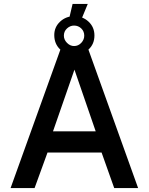

<svg xmlns="http://www.w3.org/2000/svg" viewBox="-20 -960 759 980"><path d="M34 0 294 -723H425.5L685 0H563L498.5 -181.5H222.5L156.5 0ZM250.5 -289.5H468.5L360 -604.5ZM359 -680Q316 -680 286.5 -708.2Q257 -736.5 257 -781Q257 -822 287 -849.8Q317 -877.5 359 -877.5Q402 -877.5 432 -849.5Q462 -821.5 462 -779Q462 -735 432 -707.5Q402 -680 359 -680ZM358 -725Q379.5 -725 394.8 -741.2Q410 -757.5 410 -778Q410 -800 394.8 -814.8Q379.5 -829.5 358 -829.5Q338 -829.5 322 -814.8Q306 -800 306 -778Q306 -757.5 322 -741.2Q338 -725 358 -725ZM330 -853 350.5 -940H428L392 -853Z"/></svg>

Font: Public Sans SemiBold
Style: Regular
Weight: 600
Designer: The Public Sans Project Authors: Dan O. Williams and USWDS (Libre Franklin designed by Pablo Impallari and Rodrigo Fuenz
Version: Version 1.007